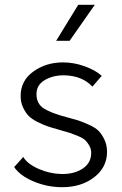

<svg xmlns="http://www.w3.org/2000/svg" viewBox="-20 -770 508 800"><path d="M214 -600 306 -750H375L270 -600ZM239 10Q177 10 120 -14Q63 -38 39 -74L77 -116Q94 -87 140.5 -66.5Q187 -46 236 -45Q289 -44 324.5 -67.5Q360 -91 360 -133Q360 -150 352 -163.5Q344 -177 335.5 -185.5Q327 -194 305.5 -203Q284 -212 273.5 -215.5Q263 -219 234 -227Q227 -229 224 -230Q195 -238 177.5 -244Q160 -250 136 -262Q112 -274 99 -287.5Q86 -301 76 -322.5Q66 -344 66 -370Q66 -434 119 -472Q172 -510 242 -510Q288 -510 332.5 -494Q377 -478 404 -454L365 -409Q324 -453 253 -456Q205 -458 168.5 -437.5Q132 -417 132 -378Q132 -337 163.5 -317.5Q195 -298 257 -282Q291 -273 306.5 -268Q322 -263 350 -250.5Q378 -238 391 -224.5Q404 -211 415 -188.5Q426 -166 426 -137Q426 -73 372.5 -31.5Q319 10 239 10Z"/></svg>

Font: Orkney Light
Style: Regular
Weight: 300
Designer: Samuel Oakes and Alfredo Marco Pradil
Foundry: Alfredo Marco Pradil
Version: 1.0; ttfautohint (v1.5)